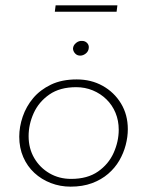

<svg xmlns="http://www.w3.org/2000/svg" viewBox="-20 -691 551 718"><path d="M244 7Q205 7 170 -6.5Q135 -20 108.5 -44.5Q82 -69 67 -103.5Q52 -138 52 -180Q52 -217 65 -255Q78 -293 104 -324Q130 -355 170.5 -374.5Q211 -394 267 -394Q321 -394 364 -370Q407 -346 432.5 -304Q458 -262 458 -208Q458 -179 450 -148.5Q442 -118 426 -90.5Q410 -63 384.5 -41Q359 -19 324 -6Q289 7 244 7ZM246 -22Q307 -22 346.5 -49.5Q386 -77 405 -119.5Q424 -162 424 -206Q424 -240 412 -269Q400 -298 378 -319.5Q356 -341 327 -353Q298 -365 265 -365Q204 -365 164.5 -337.5Q125 -310 106 -268Q87 -226 87 -182Q87 -136 108 -100Q129 -64 165 -43Q201 -22 246 -22ZM253 -510Q254 -522 264.5 -530.5Q275 -539 287 -538Q298 -538 305.5 -530.5Q313 -523 312 -512Q311 -499 301 -491Q291 -483 280 -483Q268 -483 260.5 -491.5Q253 -500 253 -510ZM188 -671H419L416 -647H185Z"/></svg>

Font: Josefin Sans Thin ExtraLight
Style: Italic
Weight: 250
Italic angle: -7°
Version: Version 2.000